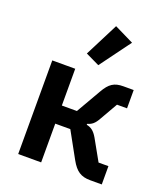

<svg xmlns="http://www.w3.org/2000/svg" viewBox="-146 -905 871 1006"><g transform="rotate(20 289.5 -402.5)"><path d="M74 -522H202V-317H286L365 -454C394 -505 420 -522 471 -522H528V-420H472L417 -324C398 -289 383 -279 359 -272V-267C383 -262 401 -251 420 -218L485 -102H540V0H475C424 0 395 -19 366 -71L286 -216H202V0H74ZM309 -581 232 -618 327 -805 435 -752Z"/></g></svg>

Font: Plexus Sans SemiBold
Style: Regular
Weight: 600
Version: Version 2.001;PS 002.001;hotconv 1.0.70;makeotf.lib2.5.58329